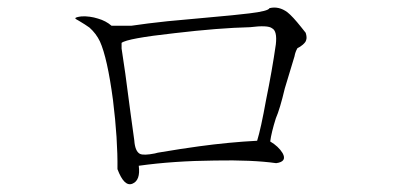

<svg xmlns="http://www.w3.org/2000/svg" viewBox="-20 -617 1040 502"><path d="M324.2 -549.8H271.5Q256.8 -562.5 236.3 -568.4Q214.8 -575.2 193.4 -574.2Q177.7 -572.3 176.8 -569.3Q176.8 -567.4 186.5 -562.5Q203.1 -552.7 213.9 -544.9Q231.4 -529.3 241.2 -508.8Q260.7 -465.8 275.4 -355.5Q288.1 -252.9 287.1 -174.8Q304.7 -127.9 326.2 -136.7Q347.7 -145.5 342.8 -183.6Q433.6 -196.3 542 -197.3Q639.6 -199.2 702.1 -190.4Q731.4 -194.3 718.8 -216.8Q708 -234.4 686.5 -247.1Q689.5 -270.5 701.2 -307.6Q711.9 -332 724.6 -385.7L750 -469.7Q752 -481.4 757.8 -491.2Q764.6 -494.1 771.5 -500Q779.3 -506.8 780.3 -511.7Q783.2 -518.6 779.3 -531.2L767.6 -545.9Q745.1 -574.2 731.4 -585Q709 -601.6 684.6 -595.7Q681.6 -587.9 631.8 -582Q601.6 -578.1 513.7 -570.3Q450.2 -564.5 418 -561.5Q363.3 -555.7 324.2 -549.8ZM297.9 -490.2V-504.9Q312.5 -516.6 436.5 -530.3Q551.8 -543.9 633.8 -545.9Q680.7 -551.8 691.4 -543Q705.1 -536.1 701.2 -501Q691.4 -432.6 675.8 -356.4Q662.1 -280.3 652.3 -249Q578.1 -245.1 500 -234.4Q456.1 -228.5 392.6 -217.8L384.8 -215.8Q355.5 -210 345.7 -214.8Q333 -221.7 331.1 -250L321.3 -321.3Q311.5 -396.5 307.6 -424.8Q300.8 -470.7 297.9 -490.2Z"/></svg>

Font: BatangChe
Style: Regular
Weight: 400
Monospace: yes
Version: Version 2.21